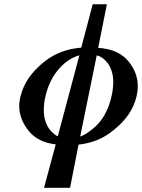

<svg xmlns="http://www.w3.org/2000/svg" viewBox="-20 -667 671 907"><path d="M194.8 -211.9Q187 -181.2 187 -147Q187 -92.8 213.9 -56.2Q233.4 -32.2 252.9 -22.9Q270 -86.9 304 -214.4Q337.9 -341.8 355 -405.8Q320.8 -397 286.1 -369.1Q216.8 -310.1 194.8 -211.9ZM437 -405.8 358.9 -22Q383.8 -29.8 418.9 -59.1Q483.9 -110.8 506.8 -211.9Q514.6 -245.1 515.1 -278.8Q515.1 -333 487.8 -370.1Q464.8 -398.9 437 -405.8ZM115.2 -48.8Q71.3 -104 70.8 -166Q70.8 -188 77.1 -211.9Q98.1 -302.7 189.9 -376Q263.2 -434.1 363.8 -441.9Q392.6 -549.8 418 -647H484.9L443.8 -440.9Q540 -435.1 587.9 -376Q630.9 -322.8 630.9 -259.8Q630.9 -237.3 625 -211.9Q604 -120.1 512.2 -48.8Q444.3 6.3 351.1 16.1Q344.2 49.3 331.1 117.7Q317.9 186 311 220.2H188L243.2 15.1Q159.2 5.4 115.2 -48.8Z"/></svg>

Font: Linux Libertine
Style: Semibold Italic
Weight: 600
Italic angle: -11.5°
Designer: Philipp H. Poll
Foundry: Philipp H. Poll
Version: Version 5.1.2 ; ttfautohint (v0.9)